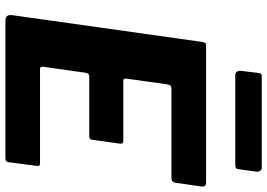

<svg xmlns="http://www.w3.org/2000/svg" viewBox="-159 -829 988 710"><g transform="rotate(90 335.0 -474.0)"><path d="M135 -727Q137 -737 139.5 -739.5Q142 -742 150 -742H657Q673 -742 669 -720L656 -631Q655 -621 650.5 -617.5Q646 -614 635 -614H308Q301 -614 297.5 -611Q294 -608 292 -599L271 -449Q270 -441 272 -438.5Q274 -436 280 -436H499Q508 -436 510 -432.5Q512 -429 511 -422L497 -321Q496 -310 483 -310H262Q251 -310 249 -296L227 -140Q226 -128 234 -128H581Q590 -128 592.5 -125Q595 -122 593 -113L580 -13Q579 -6 576 -3Q573 0 563 0H56Q33 0 36 -25L135 -727ZM615 -929 606 -865Q605 -854 600.5 -852Q596 -850 583 -850H259Q249 -850 245 -856.5Q241 -863 242 -872L250 -937Q252 -945 254 -946.5Q256 -948 262 -948H601Q608 -948 612 -941.5Q616 -935 615 -929Z"/></g></svg>

Font: Libre Franklin
Style: Bold Italic
Weight: 700
Italic angle: -8°
Designer: Pablo Impallari, Rodrigo Fuenzalida, Nhung Nguyen
Foundry: Impallari Type
Version: Version 3.000